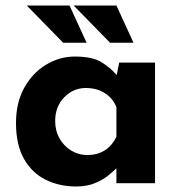

<svg xmlns="http://www.w3.org/2000/svg" viewBox="-20 -664 654 696"><path d="M256 12Q195 12 145.5 -12.5Q96 -37 67 -88Q38 -139 38 -218Q38 -292 68 -346Q98 -400 147 -429.5Q196 -459 251 -459Q315 -459 348 -438.5Q381 -418 403 -392L412 -437H542V0H402V-54Q392 -44 372.5 -28Q353 -12 324 0Q295 12 256 12ZM296 -102Q369 -102 402 -168V-275Q390 -307 360.5 -326Q331 -345 291 -345Q246 -345 213 -311.5Q180 -278 180 -225Q180 -190 196 -162Q212 -134 238.5 -118Q265 -102 296 -102ZM77 -644H232L294 -509H209ZM247 -644H402L464 -509H379Z"/></svg>

Font: Reem Kufi
Style: Bold
Weight: 700
Designer: Khaled Hosny
Version: Version 1.001